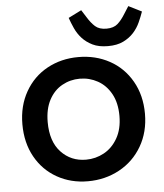

<svg xmlns="http://www.w3.org/2000/svg" viewBox="-54 -820 747 877"><g transform="rotate(-5 319.0 -381.5)"><path d="M38 -276Q38 -360 75 -425Q112 -490 176 -525Q240 -560 319 -560Q398 -560 462 -525Q526 -490 563 -425Q600 -360 600 -276Q600 -192 562 -127Q524 -62 458.5 -26.5Q393 9 314 9Q236 9 173 -26.5Q110 -62 74 -126.5Q38 -191 38 -276ZM483 -276Q483 -336 460 -377.5Q437 -419 399 -440Q361 -461 317 -461Q273 -461 235.5 -440Q198 -419 176 -377.5Q154 -336 154 -276Q154 -187 199.5 -138.5Q245 -90 314 -90Q358 -90 396.5 -111Q435 -132 459 -174Q483 -216 483 -276ZM459 -598Q417 -598 388.5 -612Q360 -626 341 -647Q322 -668 310.5 -693.5Q299 -719 291 -742L351 -772L372 -739Q389 -711 407.5 -694.5Q426 -678 459 -678Q492 -678 510.5 -694.5Q529 -711 546 -739L567 -772L627 -742Q619 -719 607.5 -693.5Q596 -668 577 -647Q558 -626 529.5 -612Q501 -598 459 -598Z"/></g></svg>

Font: IBM-Poppins
Style: Poppins-Medium
Weight: 500
Designer: Mike Abbink, Paul van der Laan, Pieter van Rosmalen, Ben Mitchell, Mark Frömberg
Foundry: Bold Monday
Version: Version 1.1